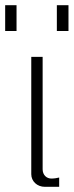

<svg xmlns="http://www.w3.org/2000/svg" viewBox="-28 -720 285 743"><path d="M93 -46C93 -19 115 3 146 3H201V-33C194 -31 181 -29 171 -29C152 -29 137 -43 137 -65V-500H93ZM-8 -600H36V-700H-8ZM192 -600H237V-700H192Z"/></svg>

Font: Perun ExtraLight
Style: Regular
Weight: 200
Foundry: Copyright (c) Stefan Peev, Context Ltd, 2016
Version: Version 1.089